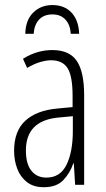

<svg xmlns="http://www.w3.org/2000/svg" viewBox="-20 -742 425 771"><path d="M190.4 -541Q258.3 -541 288.1 -497.6Q317.9 -454.1 317.9 -359.4V0H281.7L276.4 -85.9H274.4Q261.2 -46.9 234.1 -18.6Q207 9.8 155.8 9.8Q114.3 9.8 87.9 -11Q61.5 -31.7 49.1 -64.9Q36.6 -98.1 36.6 -136.7Q36.6 -215.8 81.8 -257.3Q127 -298.8 210.4 -306.2L271.5 -312V-356.9Q271.5 -436 251.5 -468Q231.4 -500 185.5 -500Q166 -500 141.6 -492.9Q117.2 -485.8 88.9 -469.2L72.3 -505.9Q127.9 -541 190.4 -541ZM272.5 -275.4 214.8 -270Q84 -257.8 84 -137.7Q84 -84 106 -56.4Q127.9 -28.8 166.5 -28.8Q221.7 -28.8 247.1 -80.3Q272.5 -131.8 272.5 -217.3ZM190.4 -721.7Q238.8 -721.7 267.3 -691.2Q295.9 -660.6 297.9 -606.4H264.2Q262.2 -641.6 243.2 -662.8Q224.1 -684.1 190.4 -684.1Q156.7 -684.1 137.2 -663.6Q117.7 -643.1 115.2 -606.4H81.5Q83 -662.1 113.8 -691.9Q144.5 -721.7 190.4 -721.7Z"/></svg>

Font: Open Sans Condensed Light
Style: Regular
Weight: 300
Width: 3
Designer: Monotype Design Team
Foundry: Monotype Imaging Inc.
Version: Version 3.003; ttfautohint (v1.8.4)